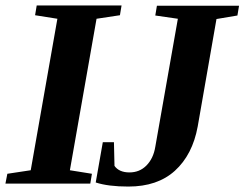

<svg xmlns="http://www.w3.org/2000/svg" viewBox="-30 -675 899 706"><path d="M227 -49 308 -36 302 0H-10L-3 -36L83 -49L181 -606L99 -619L105 -655H417L411 -619L325 -606ZM624 -606 541 -618 547 -654H849L843 -618L766 -605L697 -210Q678 -106 613 -47Q549 11 442 11Q368 11 322 -4L348 -152H389L391 -65Q408 -41 446 -41Q483 -41 508 -66Q534 -92 541 -135Z"/></svg>

Font: Libra Serif Modern
Style: Bold Italic
Weight: 700
Italic angle: -12°
Designer: Stefan Peev, Context Ltd
Foundry: Stefan Peev, Context Ltd
Version: Version 1.000